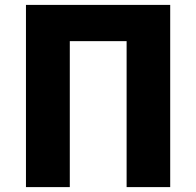

<svg xmlns="http://www.w3.org/2000/svg" viewBox="-20 -764 801 784"><path d="M86 0H265V-596H497V0H675V-744H86Z"/></svg>

Font: Noto Sans CJK JP Black
Style: Regular
Weight: 900
Designer: Ryoko NISHIZUKA (kana & ideographs); Paul D. Hunt (Latin, Greek & Cyrillic); Wenlong ZHANG (bopomofo); Sandoll Communica
Foundry: Adobe Systems Incorporated
Version: Version 1.004;PS 1.004;hotconv 1.0.82;makeotf.lib2.5.63406